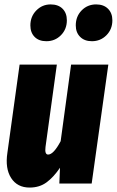

<svg xmlns="http://www.w3.org/2000/svg" viewBox="-20 -823 524 861"><path d="M188 -638.2Q154.3 -638.2 135.3 -657.5Q116.2 -676.8 116.2 -709Q116.2 -749 142.8 -776.1Q169.4 -803.2 207 -803.2Q241.2 -803.2 260.5 -783.9Q279.8 -764.6 279.8 -731.9Q279.8 -691.9 253.2 -665Q226.6 -638.2 188 -638.2ZM392.1 -638.2Q358.9 -638.2 339.4 -657.7Q319.8 -677.2 319.8 -709Q319.8 -749.5 346.2 -776.4Q372.6 -803.2 411.1 -803.2Q444.8 -803.2 464.4 -783.7Q483.9 -764.2 483.9 -731.9Q483.9 -691.9 457.3 -665Q430.7 -638.2 392.1 -638.2ZM112.8 18.1Q57.6 18.1 30 -24.7Q2.4 -67.4 13.2 -138.2L67.9 -533.2H234.9L184.1 -164.1Q179.7 -129.9 195.8 -129.9Q220.2 -129.9 252 -189.9L298.8 -533.2H465.8L391.1 0H246.1L249 -70.8Q220.7 -28.8 189 -5.4Q157.2 18.1 112.8 18.1Z"/></svg>

Font: Fira Sans Compressed ExtraBold
Style: Italic
Weight: 800
Width: 3
Italic angle: -8°
Designer: Carrois Corporate & Edenspiekermann AG
Foundry: Carrois Corporate GbR & Edenspiekermann AG
Version: Version 4.203;PS 004.203;hotconv 1.0.88;makeotf.lib2.5.64775